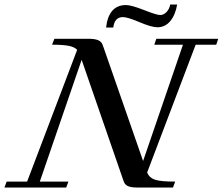

<svg xmlns="http://www.w3.org/2000/svg" viewBox="-53 -836 993 856"><path d="M648.9 -714.4Q622.6 -714.4 569.1 -737.1Q515.6 -759.8 495.1 -759.8Q457.5 -759.8 452.1 -713.4H419.9Q431.6 -813.5 508.8 -813.5Q532.2 -813.5 588.9 -791.3Q645.5 -769 661.1 -769Q677.2 -769 690.2 -783.2Q703.1 -797.4 705.6 -815.9H736.8Q729 -769.5 706.1 -741.9Q683.1 -714.4 648.9 -714.4ZM-33.2 0 -23.4 -26.4H67.9L291 -613.8Q279.3 -626.5 253.9 -631.6Q228.5 -636.7 179.2 -636.7L189.5 -663.1H341.8Q370.1 -663.1 384.8 -656.7Q399.4 -650.4 404.8 -635.7L585 -118.2L762.7 -636.7H634.8L644 -663.1H919.9L911.1 -636.7H819.3L603 -66.9Q612.3 -43.5 637.7 -34.9Q663.1 -26.4 728 -26.4L718.3 0H558.1Q531.2 0 517.3 -6.3Q503.4 -12.7 498.5 -27.3L311 -569.3L124.5 -26.4H252L242.2 0Z"/></svg>

Font: Elstob Medium
Style: Italic
Weight: 500
Italic angle: -20°
Designer: Peter S. Baker
Version: Version 1.015